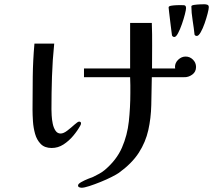

<svg xmlns="http://www.w3.org/2000/svg" viewBox="-20 -826 1040 903"><path d="M361 -246Q361 -241 358 -236Q345 -212 324.5 -187.5Q304 -163 278.5 -146.5Q253 -130 223 -130Q190 -130 171.5 -149Q153 -168 145 -196.5Q137 -225 135 -255.5Q133 -286 133 -310Q133 -388 134 -465.5Q135 -543 142 -621H235Q227 -544 224.5 -466.5Q222 -389 222 -312Q222 -302 223 -283Q224 -264 228 -244.5Q232 -225 241 -211.5Q250 -198 265 -198Q279 -198 297 -212Q315 -226 330.5 -240Q346 -254 352 -254Q361 -254 361 -246ZM902 -511Q902 -488 884 -475Q866 -462 845 -463H694Q693 -394 691.5 -332Q690 -270 677.5 -214Q665 -158 633 -108Q601 -58 539 -13Q529 -6 505.5 6Q482 18 453.5 29.5Q425 41 400.5 49Q376 57 364 57Q360 57 353.5 55Q347 53 347 46Q347 39 362 30.5Q377 22 394.5 15Q412 8 418 6Q432 -1 446 -8.5Q460 -16 472 -26Q528 -73 553.5 -131.5Q579 -190 586 -255.5Q593 -321 593 -388Q593 -407 593 -425.5Q593 -444 592 -463H375V-504H592V-718H694Q696 -664 695.5 -610.5Q695 -557 695 -504H804Q804 -506 803.5 -507.5Q803 -509 803 -511Q803 -531 818.5 -545.5Q834 -560 853 -560Q873 -560 887.5 -545.5Q902 -531 902 -511ZM855 -788Q855 -780 849.5 -758.5Q844 -737 835.5 -712.5Q827 -688 817.5 -670Q808 -652 800 -652Q793 -652 789 -659Q789 -659 786.5 -677.5Q784 -696 781 -721.5Q778 -747 775.5 -767.5Q773 -788 773 -791Q773 -797 784.5 -799Q796 -801 809 -801.5Q822 -802 826 -802Q835 -802 845 -801.5Q855 -801 855 -788ZM962 -792Q962 -784 956.5 -762.5Q951 -741 942.5 -716.5Q934 -692 924 -674.5Q914 -657 906 -657Q898 -657 895 -663Q892 -692 886 -730Q880 -768 880 -796Q880 -801 893.5 -803Q907 -805 922 -805.5Q937 -806 941 -806Q949 -806 955.5 -803.5Q962 -801 962 -792Z"/></svg>

Font: Kaisei Opti Medium
Style: Regular
Weight: 500
Designer: Font-Kai, 金井和夫
Foundry: KAZUO KANAI
Version: Version 5.003